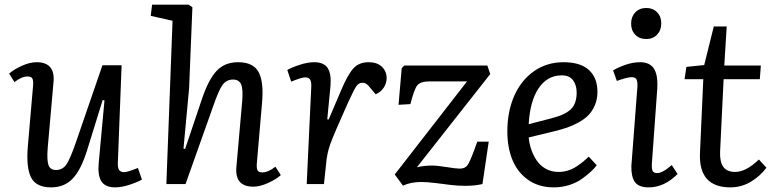

<svg xmlns="http://www.w3.org/2000/svg" viewBox="-20 -787 3317 821"><path d="M19 -472.2Q38.6 -489.7 73 -505.4Q107.4 -521 136.2 -521Q215.8 -521 209 -438L184.1 -155.8Q179.7 -102.1 187.3 -81.1Q194.8 -60.1 219.2 -60.1Q248 -60.1 264.4 -84.5Q280.8 -108.9 305.2 -180.2L418 -507.8H500L483.9 -90.8Q482.9 -69.8 489.3 -60.3Q495.6 -50.8 511.2 -50.8Q524.4 -50.8 569.8 -68.8L586.9 -19Q567.4 -7.8 533.4 3.2Q499.5 14.2 472.2 14.2Q430.2 14.2 413.8 -11.2Q397.5 -36.6 401.9 -87.9L426.8 -357.9L418.9 -358.9L351.1 -140.1Q325.2 -58.6 289.8 -22.2Q254.4 14.2 198.2 14.2Q134.3 14.2 112.8 -28.3Q91.3 -70.8 99.1 -162.1L121.1 -417Q123.5 -440.4 118.9 -450.2Q114.3 -460 98.1 -460Q72.3 -460 42 -436Z M1180.7 -38.1Q1161.1 -20.5 1126.5 -4.6Q1091.8 11.2 1063.5 11.2Q983.9 11.2 990.7 -71.8L1015.6 -354Q1020 -406.2 1011 -426.5Q1002 -446.8 976.6 -446.8Q947.8 -446.8 931.2 -423.3Q914.6 -399.9 890.6 -330.1L773.4 0H691.4L717.8 -698.2L624.5 -719.2L630.4 -767.1H786.6L802.7 -755.9L788.6 -409.2L764.6 -151.9L771.5 -149.9L844.7 -367.2Q872.6 -448.7 907.2 -484.9Q941.9 -521 997.6 -521Q1062.5 -521 1085.4 -479.5Q1108.4 -438 1100.6 -348.1L1078.6 -92.8Q1076.2 -69.3 1080.8 -59.6Q1085.4 -49.8 1101.6 -49.8Q1127 -49.8 1157.7 -74.2Z M1311 -416Q1312 -437.5 1305.9 -446.8Q1299.8 -456.1 1284.2 -456.1Q1270 -456.1 1225.1 -438L1208.5 -487.8Q1228 -499 1262 -510Q1295.9 -521 1323.2 -521Q1365.2 -521 1381.3 -495.8Q1397.5 -470.7 1393.1 -418.9L1379.4 -276.9L1385.3 -275.9L1439.5 -402.8Q1466.8 -467.3 1490.7 -494.1Q1514.6 -521 1556.2 -521Q1592.8 -521 1613 -501.5Q1633.3 -481.9 1633.3 -453.1Q1633.3 -431.6 1621.1 -412.6Q1608.9 -393.6 1586.4 -383.8L1563.5 -411.1Q1554.2 -422.9 1547.1 -428Q1540 -433.1 1529.3 -433.1Q1513.7 -433.1 1503.4 -418Q1493.2 -402.8 1467.3 -346.2Q1407.7 -213.4 1392.6 -171.6Q1377.4 -129.9 1374 -82L1365.2 0H1291.5Z M1709 -506.8H2064L2076.2 -470.2L1762.7 -71.8Q1793.9 -79.1 1827.1 -79.1Q1849.6 -79.1 1890.1 -72.5Q1930.7 -65.9 1945.8 -65.9Q1968.8 -65.9 1979.2 -81.1Q1989.7 -96.2 2009.3 -148.9Q2011.2 -155.8 2012.7 -159.4Q2014.2 -163.1 2016.6 -169.4Q2019 -175.8 2021 -181.2H2069.8L2043 0Q2011.7 7.3 1974.4 7.6Q1937 7.8 1907.7 3.9Q1878.4 0 1841.8 -4.4Q1805.2 -8.8 1781.7 -8.8Q1736.8 -8.8 1703.1 6.8L1668 -41L1977.1 -439H1817.9Q1778.3 -439 1764.6 -422.4Q1751 -405.8 1734.9 -341.8L1684.1 -338.9L1697.8 -496.1Z M2389.6 -521Q2462.4 -521 2498.5 -487.5Q2534.7 -454.1 2534.7 -394Q2534.7 -362.3 2523.4 -336.4Q2512.2 -310.5 2495.1 -293.5Q2478 -276.4 2452.1 -262.5Q2426.3 -248.5 2403.6 -241Q2380.9 -233.4 2351.6 -226.1L2240.7 -199.2Q2243.2 -172.9 2251.7 -147.7Q2260.3 -122.6 2275.1 -100.6Q2290 -78.6 2314 -65.2Q2337.9 -51.8 2367.7 -51.8Q2388.7 -51.8 2408.2 -57.6Q2427.7 -63.5 2445.6 -75.4Q2463.4 -87.4 2472.9 -95.2Q2482.4 -103 2497.6 -117.2L2531.7 -80.1Q2520.5 -65.9 2506.3 -52.7Q2492.2 -39.6 2469 -22.7Q2445.8 -5.9 2414.1 4.2Q2382.3 14.2 2347.7 14.2Q2284.7 14.2 2239.3 -17.3Q2193.8 -48.8 2171.6 -102.3Q2149.4 -155.8 2149.4 -225.1Q2149.4 -310.5 2179.2 -377.7Q2209 -444.8 2263.9 -482.9Q2318.8 -521 2389.6 -521ZM2445.8 -391.1Q2445.8 -423.3 2430.2 -444.1Q2414.6 -464.8 2382.3 -464.8Q2320.3 -464.8 2283.2 -409.7Q2246.1 -354.5 2240.7 -255.9L2341.8 -282.2Q2397 -296.4 2421.4 -320.3Q2445.8 -344.2 2445.8 -391.1Z M2743.7 -752.9Q2772 -752.9 2789.8 -734.6Q2807.6 -716.3 2807.6 -687Q2807.6 -657.7 2789.8 -638.9Q2772 -620.1 2743.7 -620.1Q2714.4 -620.1 2696.5 -638.4Q2678.7 -656.7 2678.7 -686Q2678.7 -715.3 2696.5 -734.1Q2714.4 -752.9 2743.7 -752.9ZM2705.6 -416Q2706.5 -438 2701.7 -447.5Q2696.8 -457 2680.7 -457Q2662.1 -457 2617.7 -440.9L2601.6 -485.8Q2624 -499.5 2655.8 -510.3Q2687.5 -521 2717.3 -521Q2758.3 -521 2776.1 -493.7Q2793.9 -466.3 2790.5 -408.2L2767.6 -89.8Q2766.1 -65.9 2770.5 -56.4Q2774.9 -46.9 2790.5 -46.9Q2800.3 -46.9 2812.7 -53.2Q2825.2 -59.6 2831.1 -64.2Q2836.9 -68.8 2852.5 -81.1L2877.4 -43Q2820.3 14.2 2754.4 14.2Q2710.4 14.2 2694.6 -9Q2678.7 -32.2 2679.7 -77.1Z M2915 -501 2991.2 -508.8 3032.2 -673.8H3087.4L3077.1 -506.8H3233.4L3229 -448.2H3074.2L3059.1 -137.2Q3057.6 -94.2 3073.2 -73Q3088.9 -51.8 3124 -51.8Q3169.9 -51.8 3225.1 -105L3257.3 -69.8Q3229 -32.2 3189.2 -9Q3149.4 14.2 3103 14.2Q2966.8 14.2 2973.1 -132.8L2987.3 -448.2H2907.2Z"/></svg>

Font: Literata Book
Style: Italic
Weight: 400
Italic angle: -3°
Designer: Latin by Veronika Burian and Jose Scaglione. Greek by Irene Vlachou. Cyrillic by Vera Evstafieva
Foundry: TypeTogether
Version: Version 1.003;PS 001.003;hotconv 1.0.88;makeotf.lib2.5.64775